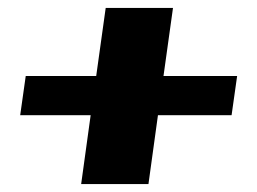

<svg xmlns="http://www.w3.org/2000/svg" viewBox="-20 -429 649 485"><path d="M185 36 209 -138H31L45 -237H223L247 -409H417L393 -237H579L565 -138H379L355 36Z"/></svg>

Font: Genos Thin ExtraBold
Style: Italic
Weight: 800
Italic angle: -8°
Version: Version 1.010